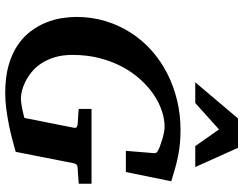

<svg xmlns="http://www.w3.org/2000/svg" viewBox="-122 -835 974 770"><g transform="rotate(90 365.0 -450.0)"><path d="M648.9 -273.9Q642.1 -272.9 639.4 -269.3Q636.7 -265.6 634.8 -258.8L588.9 -25.9Q567.9 -20 540.5 -12.7Q513.2 -5.4 481.9 1Q450.7 7.3 417.7 11.7Q384.8 16.1 353 16.1Q289.1 16.1 241.7 2.4Q194.3 -11.2 160.6 -34.2Q127 -57.1 105 -86.7Q83 -116.2 70.3 -147.9Q57.6 -179.7 52.7 -211.2Q47.9 -242.7 47.9 -269Q47.9 -331.1 64.7 -386.2Q81.5 -441.4 111.6 -488Q141.6 -534.7 183.3 -571.5Q225.1 -608.4 275.4 -634Q325.7 -659.7 382.8 -673.3Q439.9 -687 500 -687Q528.3 -687 553 -684.8Q577.6 -682.6 601.8 -678Q626 -673.3 651.4 -666.3Q676.8 -659.2 707 -649.9L669.9 -467.8H585L594.2 -581.1Q595.2 -589.8 586.7 -595Q578.1 -600.1 567.9 -604Q563 -605.5 554.4 -608.6Q545.9 -611.8 534.9 -615Q523.9 -618.2 511.7 -620.6Q499.5 -623 487.8 -623Q457 -623 423.8 -611.8Q390.6 -600.6 358.6 -578.9Q326.7 -557.1 297.9 -525.1Q269 -493.2 247.3 -452.1Q225.6 -411.1 212.9 -361.3Q200.2 -311.5 200.2 -253.9Q200.2 -213.4 209.7 -182.4Q219.2 -151.4 234.6 -128.2Q250 -105 269.3 -89.6Q288.6 -74.2 307.9 -64.7Q327.1 -55.2 344.2 -51Q361.3 -46.9 373 -46.9Q382.8 -46.9 394 -48.3Q405.3 -49.8 416 -52Q426.8 -54.2 436.5 -56.6Q446.3 -59.1 453.1 -61L492.2 -258.8Q493.7 -268.1 489.3 -271Q484.9 -273.9 473.1 -274.9Q464.4 -274.9 455.1 -275.9Q446.8 -276.4 436.8 -277.1Q426.8 -277.8 417 -278.8V-330.1H716.8V-278.8ZM565.9 -746.1 499 -841.3 393.1 -746.1H310.1L455.1 -917.5H572.8L649.9 -746.1Z"/></g></svg>

Font: Charis SIL Eur
Style: Bold Italic
Weight: 700
Italic angle: -11°
Foundry: SIL International
Version: Version 5.000